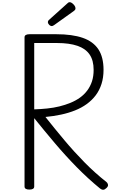

<svg xmlns="http://www.w3.org/2000/svg" viewBox="-20 -1709 1059 1745"><path d="M247 14Q225 14 214 7Q203 0 203 -14V-1370Q203 -1384 214.5 -1391Q226 -1398 248 -1398H491Q637 -1398 732 -1365Q827 -1332 874 -1261Q921 -1190 921 -1074Q921 -1004 902.5 -946Q884 -888 850 -843Q816 -798 768.5 -763.5Q721 -729 662 -705.5Q603 -682 535.5 -667.5Q468 -653 393 -646Q477 -540 565 -435Q653 -330 748 -233.5Q843 -137 947 -55Q958 -47 961.5 -31Q965 -15 945 2Q932 15 918 15.5Q904 16 889 4Q779 -86 676.5 -190.5Q574 -295 478 -408.5Q382 -522 291 -635V-14Q291 0 280 7Q269 14 247 14ZM291 -715Q351 -717 409 -723Q467 -729 520 -742Q573 -755 620.5 -774.5Q668 -794 706.5 -821.5Q745 -849 773 -886.5Q801 -924 816 -970Q831 -1016 831 -1074Q831 -1160 794.5 -1213.5Q758 -1267 684 -1292.5Q610 -1318 499 -1318H291ZM452 -1472Q438 -1472 426.5 -1484Q415 -1496 415 -1507Q415 -1511 416.5 -1516Q418 -1521 424 -1527L592 -1678Q597 -1683 601.5 -1686Q606 -1689 615 -1689Q624 -1689 636 -1680Q648 -1671 657 -1658.5Q666 -1646 666 -1634Q666 -1627 663.5 -1622Q661 -1617 651 -1609L472 -1481Q465 -1477 460.5 -1474.5Q456 -1472 452 -1472Z"/></svg>

Font: Playwrite FR Trad
Style: Regular
Weight: 400
Designer: Veronika Burian, José Scaglione
Foundry: TypeTogether
Version: Version 1.000